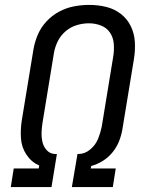

<svg xmlns="http://www.w3.org/2000/svg" viewBox="-20 -763 616 783"><path d="M24 0H190L212 -135H204Q184 -136 171 -150Q158 -164 153.5 -182.5Q149 -201 149.5 -221Q150 -241 153 -260L200 -547Q204 -571 215.5 -594.5Q227 -618 247.5 -635.5Q268 -653 293 -660.5Q318 -668 343 -668Q368 -668 391.5 -659Q415 -650 428.5 -630Q442 -610 444 -584.5Q446 -559 442 -534L395 -247Q390 -222 380 -197Q370 -172 348 -153.5Q326 -135 300 -135H296L273 0H440L452 -76H350L352 -86Q377 -93 399.5 -107Q422 -121 439 -142Q456 -163 465.5 -187Q475 -211 479 -235L526 -521Q532 -557 530 -591.5Q528 -626 513.5 -656Q499 -686 472.5 -706.5Q446 -727 412.5 -735Q379 -743 344 -743Q313 -743 281.5 -737Q250 -731 221 -715.5Q192 -700 169 -675Q146 -650 133.5 -620Q121 -590 116 -559L69 -273Q63 -235 65.5 -198.5Q68 -162 88 -132Q108 -102 140 -88L138 -76H36Z"/></svg>

Font: Iosevka Sparkle Oblique
Style: Regular
Weight: 400
Italic angle: -9°
Designer: Belleve Invis
Foundry: Belleve Invis
Version: Version 4.5.0; ttfautohint (v1.8.3)